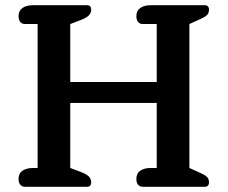

<svg xmlns="http://www.w3.org/2000/svg" viewBox="-20 -715 871 735"><path d="M51 -30Q51 -51 66 -61.5Q81 -72 107 -72H124V-623H76Q64 -623 57.5 -631Q51 -639 51 -653Q51 -674 66 -684.5Q81 -695 106 -695H312Q322 -695 325.5 -690.5Q329 -686 329 -678Q329 -665 320 -656Q311 -647 291 -639L249 -623V-401H580V-623H527Q515 -623 508.5 -631Q502 -639 502 -653Q502 -674 517 -684.5Q532 -695 557 -695H764Q780 -695 780 -678Q780 -665 772.5 -657.5Q765 -650 749 -643L705 -623V-72L749 -52Q765 -45 772.5 -37.5Q780 -30 780 -17Q780 0 764 0H527Q515 0 508.5 -8Q502 -16 502 -30Q502 -51 517 -61.5Q532 -72 557 -72H580V-321H249V-72L291 -56Q312 -48 320.5 -39Q329 -30 329 -17Q329 -9 325.5 -4.5Q322 0 312 0H76Q64 0 57.5 -8Q51 -16 51 -30Z"/></svg>

Font: MaitreeSemiBold
Style: Regular
Weight: 600
Designer: CadsonDemak Team
Foundry: CadsonDemak
Version: Version 1.000